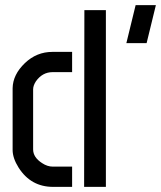

<svg xmlns="http://www.w3.org/2000/svg" viewBox="-20 -730 629 750"><path d="M473.6 -561.5 509.8 -710H588.9L552.7 -561.5ZM29.3 -144.5V-385.7Q30.3 -438.5 77.1 -483.4Q123 -527.3 184.6 -527.3H261.7V-448.2H185.5Q145.5 -448.2 120.1 -412.1Q109.4 -395.5 109.4 -380.9V-146.5Q109.4 -115.2 144.5 -92.8Q165 -79.1 186.5 -79.1H261.7V0H187.5Q100.6 0 52.7 -75.2Q29.3 -112.3 29.3 -144.5ZM308.6 0 309.6 -690.4H393.6V0Z"/></svg>

Font: Post No Bills Jaffna SemiBold
Style: Regular
Weight: 600
Designer: Kosala Senevirathne, Siva Puranthara, Lasantha Premarathna, Tharique Azeez
Foundry: Mooniak
Version: Version 1.220 ; ttfautohint (v1.6)